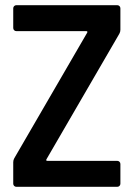

<svg xmlns="http://www.w3.org/2000/svg" viewBox="-20 -720 520 740"><path d="M31 -12V-95Q31 -103 35 -110L316 -594Q319 -600 312 -600H43Q38 -600 34.5 -603.5Q31 -607 31 -612V-688Q31 -693 34.5 -696.5Q38 -700 43 -700H432Q437 -700 440.5 -696.5Q444 -693 444 -688V-605Q444 -597 440 -590L159 -106Q156 -100 163 -100H432Q437 -100 440.5 -96.5Q444 -93 444 -88V-12Q444 -7 440.5 -3.5Q437 0 432 0H43Q38 0 34.5 -3.5Q31 -7 31 -12Z"/></svg>

Font: Barlow Semi Condensed SemiBold
Style: Regular
Weight: 600
Width: 4
Designer: Jeremy Tribby
Foundry: Tribby Type
Version: Version 1.408